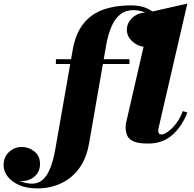

<svg xmlns="http://www.w3.org/2000/svg" viewBox="-220 -790 1081 1070"><path d="M-12 260Q-70 260 -112.2 241.8Q-154.5 223.5 -177.2 194Q-200 164.5 -200 131Q-200 85 -169.8 57Q-139.5 29 -98 29Q-60.5 29 -28.8 53.8Q3 78.5 3 123.5Q3 156 -12.5 177.2Q-28 198.5 -50.8 208.8Q-73.5 219 -96 219Q-117 219 -141 210.5Q-165 202 -182 182.8Q-199 163.5 -199 131H-173Q-173 163.5 -153 186.5Q-133 209.5 -102.5 221.5Q-72 233.5 -40.5 233.5Q-5 233.5 19.8 210.2Q44.5 187 61.2 143.8Q78 100.5 88.5 40L185 -511.5Q196.5 -578.5 223.2 -625.8Q250 -673 291.2 -702.8Q332.5 -732.5 387.8 -746.2Q443 -760 512.5 -760Q567.5 -760 607.5 -739.5Q647.5 -719 669.2 -689.2Q691 -659.5 691 -631Q691 -603 676.2 -579.8Q661.5 -556.5 638.2 -542.8Q615 -529 589.5 -529Q567 -529 543.2 -541.2Q519.5 -553.5 503.2 -574.8Q487 -596 487 -623.5Q487 -651.5 502 -673Q517 -694.5 539.5 -706.8Q562 -719 585 -719Q605 -719 629.5 -708.5Q654 -698 672 -678.2Q690 -658.5 690 -631H664Q664 -657 643.8 -680.2Q623.5 -703.5 591.5 -718.5Q559.5 -733.5 523 -733.5Q480.5 -733.5 450.8 -710.2Q421 -687 402 -643.8Q383 -600.5 372 -540L276 11.5Q265.5 72.5 239.8 119Q214 165.5 175.8 196.8Q137.5 228 90 244Q42.5 260 -12 260ZM91.5 -433.5V-460H501.5V-433.5ZM605.5 10Q549.5 10 522.8 -2.8Q496 -15.5 488 -36.8Q480 -58 480 -83Q480 -87 480.8 -93.8Q481.5 -100.5 482.5 -105L625 -725L824 -770L664 -78Q662 -70 662 -60Q662 -52 666 -46.2Q670 -40.5 679.5 -40.5Q694 -40.5 716.8 -56.8Q739.5 -73 762 -102.2Q784.5 -131.5 798.5 -171L824 -163Q795.5 -88 741.5 -39Q687.5 10 605.5 10Z"/></svg>

Font: Bodoni Moda 9pt Black
Style: Italic
Weight: 900
Italic angle: -13°
Designer: Owen Earl
Foundry: indestructible type
Version: Version 2.004